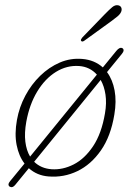

<svg xmlns="http://www.w3.org/2000/svg" viewBox="-20 -690 518 759"><path d="M18.5 48Q8 40.5 20 26L77 -43.5Q54.5 -72.5 45.8 -116.5Q37 -160.5 47 -216Q56 -266.5 80 -311.5Q104 -356.5 139 -390.5Q174 -424.5 216.5 -442.8Q259 -461 305.5 -457Q353.5 -453 386.5 -423.5L440 -489Q453 -505 464 -499.5Q474.5 -492 461 -476L403 -405Q425 -375.5 433 -332.5Q441 -289.5 432 -237Q418 -151.5 379 -95.5Q340 -39.5 286 -13.5Q232 12.5 171.5 7.5Q126.5 4 94 -25L40.5 40.5Q30 54 18.5 48ZM84 -209Q76 -164.5 80.2 -129.8Q84.5 -95 99 -71L363 -395Q335 -426 293 -429Q244.5 -432.5 201.2 -405.8Q158 -379 127.2 -328.2Q96.5 -277.5 84 -209ZM184 -21Q228 -18 271.2 -40Q314.5 -62 348 -112Q381.5 -162 395 -242Q402 -282.5 397 -316Q392 -349.5 378 -374L115 -50.5Q142 -24 184 -21ZM394.5 -634Q412 -652 423.8 -661.8Q435.5 -671.5 447.5 -669Q456.5 -667 459.5 -659.8Q462.5 -652.5 459 -643.5Q455 -634 444.5 -625.2Q434 -616.5 421 -607L312.5 -528.5Q305 -523.5 301 -528Q298.5 -530.5 300.5 -534.5Q302.5 -538.5 305.5 -542Z"/></svg>

Font: Fraunces 9pt S100 Thin
Style: Italic
Weight: 100
Italic angle: -16°
Version: Version 1.000; ttfautohint (v1.8.3)